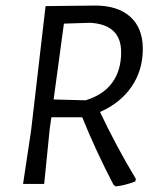

<svg xmlns="http://www.w3.org/2000/svg" viewBox="-20 -662 569 691"><path d="M340 -259Q397 -138 469 -18L467 -9Q431 5 396 9L388 2Q323 -123 276 -240H165L159 -199L139 0H63L92 -193L144 -640H145L323 -642Q404 -642 449 -601.5Q494 -561 494 -486Q494 -409 453.5 -350Q413 -291 340 -259ZM173 -304 288 -301Q351 -320 383.5 -364Q416 -408 416 -474Q416 -574 304 -580L210 -577Z"/></svg>

Font: Alegreya Sans SC
Style: Italic
Weight: 400
Italic angle: -7°
Designer: Juan Pablo del Peral
Foundry: Huerta Tipografica
Version: Version 2.008; ttfautohint (v1.6)